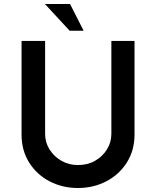

<svg xmlns="http://www.w3.org/2000/svg" viewBox="-20 -934 782 962"><path d="M206 -263Q206 -221 228 -185.5Q250 -150 287.5 -128.5Q325 -107 370 -107Q419 -107 456.5 -128.5Q494 -150 516 -185.5Q538 -221 538 -263V-729H654V-260Q654 -181 616 -120.5Q578 -60 513.5 -26Q449 8 370 8Q292 8 227.5 -26Q163 -60 125.5 -120.5Q88 -181 88 -260V-729H206ZM205 -914H331L399 -780H329Z"/></svg>

Font: Reem Kufi Fun Medium
Style: Regular
Weight: 500
Designer: Khaled Hosny
Version: Version 1.005